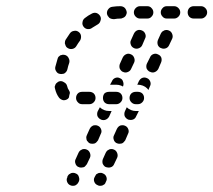

<svg xmlns="http://www.w3.org/2000/svg" viewBox="-20 -581 690 621"><path d="M197 7Q200 15 207 18Q211 20 215 20Q219 20 223 19Q226 17 229 15Q232 12 234 8L235 6Q238 -1 235 -9Q233 -17 225 -20Q221 -22 217 -22Q213 -22 210 -21Q206 -19 203 -17Q200 -14 198 -10V-8Q194 -1 197 7ZM285 7Q288 15 296 18Q299 20 303 20Q307 20 311 19Q315 17 318 15Q321 12 322 8L323 6Q327 -1 324 -9Q321 -17 313 -20Q310 -22 306 -22Q302 -22 298 -21Q294 -19 291 -17Q289 -14 287 -10L286 -8Q282 -1 285 7ZM313 -67 322 -87Q324 -91 327 -94Q330 -96 334 -98Q337 -99 341 -99Q345 -99 349 -97Q356 -94 359 -86Q362 -78 359 -71L349 -50Q348 -47 345 -44Q342 -41 338 -40Q335 -39 331 -39Q328 -39 324 -40Q324 -40 323 -41Q322 -41 321 -41Q315 -45 312 -52Q310 -60 313 -67ZM225 -67 234 -87Q236 -91 239 -94Q242 -96 246 -98Q249 -99 253 -99Q257 -99 261 -97Q268 -94 271 -86Q274 -78 271 -71L261 -50Q259 -47 256 -44Q254 -41 250 -40Q246 -39 243 -39Q239 -39 236 -40Q235 -40 235 -41Q234 -41 233 -41Q226 -45 224 -52Q221 -60 225 -67ZM349 -144 358 -164Q360 -168 363 -171Q365 -173 369 -175Q373 -176 377 -176Q381 -176 385 -174Q392 -171 395 -163Q398 -155 394 -148L385 -127Q383 -124 380 -121Q377 -118 374 -117Q370 -116 367 -116Q363 -116 360 -117Q359 -117 358 -118Q358 -118 357 -118Q350 -122 348 -129Q345 -137 349 -144ZM259 -136Q259 -140 261 -144L270 -164Q272 -168 275 -171Q278 -173 281 -175Q285 -176 289 -176Q293 -176 297 -174Q304 -171 307 -163Q310 -155 306 -148L297 -127Q295 -124 292 -121Q289 -118 286 -117Q282 -116 278 -116Q275 -116 271 -117Q271 -117 270 -118Q270 -118 269 -118Q266 -120 264 -123Q261 -125 260 -129Q259 -133 259 -136ZM384 -221 390 -234Q396 -228 404 -225Q411 -222 419 -222H426Q427 -222 429 -222L420 -204Q419 -201 416 -198Q413 -195 409 -194Q406 -193 402 -193Q399 -193 395 -194Q395 -194 394 -195Q393 -195 393 -195Q386 -199 383 -206Q381 -214 384 -221ZM296 -221 303 -234Q309 -228 317 -225Q324 -222 333 -222H341L333 -204Q329 -197 322 -194Q315 -191 307 -194Q307 -194 306 -195Q306 -195 305 -195Q298 -199 295 -206Q293 -214 296 -221ZM283 -250Q289 -256 289 -264Q289 -273 283 -279Q277 -284 269 -284H246Q237 -284 232 -279Q226 -273 226 -264Q226 -256 232 -250Q237 -244 246 -244H269Q277 -244 283 -250ZM370 -250Q376 -256 376 -264Q376 -273 370 -279Q364 -284 356 -284H333Q324 -284 318 -279Q313 -273 313 -264Q313 -256 318 -250Q324 -244 333 -244H356Q364 -244 370 -250ZM440 -250Q446 -256 446 -264Q446 -273 440 -279Q434 -284 426 -284H419Q411 -284 405 -279Q399 -273 399 -264Q399 -256 405 -250Q411 -244 419 -244H426Q434 -244 440 -250ZM184 -257Q176 -259 171 -265Q162 -277 158 -294Q157 -297 157 -301Q158 -305 160 -309Q162 -312 165 -314Q168 -317 172 -318Q180 -320 187 -315Q195 -311 197 -303Q199 -294 203 -289Q204 -287 205 -285Q206 -283 206 -280Q206 -280 206 -280Q204 -273 203 -266Q202 -265 201 -263Q200 -262 199 -261Q192 -256 184 -257ZM442 -304Q450 -301 456 -295Q458 -292 460 -290L465 -302Q469 -309 466 -317Q463 -325 456 -328Q448 -332 440 -329Q433 -326 429 -318L424 -307H426Q434 -307 442 -304ZM372 -304Q375 -303 378 -301V-302Q381 -309 378 -317Q376 -325 368 -328Q361 -332 353 -329Q345 -326 342 -318L336 -307H356Q364 -307 372 -304ZM162 -350Q166 -343 174 -342Q178 -341 182 -342Q186 -342 189 -344Q193 -347 195 -350Q197 -353 198 -357Q200 -367 204 -378Q206 -386 202 -393Q199 -400 191 -403Q187 -404 183 -404Q179 -403 175 -402Q172 -400 169 -397Q167 -394 166 -390Q162 -377 159 -365Q157 -357 162 -350ZM455 -375 465 -395Q468 -403 476 -406Q484 -409 491 -405Q499 -402 502 -394Q504 -386 501 -379L492 -358Q488 -351 481 -348Q474 -345 467 -348Q466 -348 465 -349Q464 -349 464 -349Q457 -353 454 -360Q452 -368 455 -375ZM368 -375 377 -395Q381 -403 389 -406Q396 -409 404 -405Q411 -402 414 -394Q417 -386 414 -379L404 -358Q401 -351 393 -348Q386 -345 379 -348Q378 -348 378 -349Q377 -349 376 -349Q370 -353 367 -360Q365 -368 368 -375ZM190 -444Q189 -441 191 -437Q192 -433 194 -430Q196 -427 200 -425Q207 -421 215 -423Q223 -425 227 -432Q233 -442 239 -450Q243 -457 242 -465Q241 -473 234 -478Q227 -483 219 -481Q211 -480 206 -473Q199 -463 192 -452Q190 -448 190 -444ZM404 -452 413 -472Q417 -480 424 -483Q432 -486 440 -482Q447 -479 450 -471Q453 -463 449 -456L440 -435Q437 -428 429 -425Q422 -422 414 -425Q414 -425 413 -426Q413 -426 412 -426Q405 -430 403 -437Q400 -445 404 -452ZM491 -452 500 -472Q502 -476 505 -479Q508 -481 512 -483Q515 -484 519 -484Q523 -484 527 -482Q534 -479 537 -471Q540 -463 537 -456L527 -435Q524 -428 517 -425Q509 -422 502 -425Q501 -425 501 -426Q500 -426 499 -426Q492 -430 490 -437Q488 -445 491 -452ZM247 -510Q245 -502 250 -495Q255 -488 263 -487Q272 -486 278 -491Q287 -497 296 -502Q303 -506 305 -514Q308 -522 304 -529Q300 -536 292 -539Q284 -541 277 -537Q265 -531 255 -523Q248 -518 247 -510ZM330 -551Q325 -545 326 -536Q327 -532 329 -529Q331 -526 334 -523Q337 -521 341 -520Q345 -519 349 -519Q359 -521 370 -521Q374 -521 377 -523Q381 -524 384 -527Q387 -530 388 -533Q390 -537 390 -541Q389 -549 384 -555Q378 -561 369 -561Q356 -561 343 -559Q335 -558 330 -551ZM419 -555Q413 -549 413 -541Q413 -533 419 -527Q425 -521 433 -521H456Q465 -521 470 -527Q476 -533 476 -541Q476 -549 470 -555Q465 -561 456 -561H433Q425 -561 419 -555ZM506 -555Q500 -549 500 -541Q500 -533 506 -527Q511 -521 520 -521H543Q551 -521 557 -527Q563 -533 563 -541Q563 -549 557 -555Q551 -561 543 -561H520Q511 -561 506 -555ZM592 -555Q587 -549 587 -541Q587 -533 592 -527Q598 -521 607 -521H630Q638 -521 644 -527Q650 -533 650 -541Q650 -549 644 -555Q638 -561 630 -561H607Q598 -561 592 -555Z"/></svg>

Font: FRB American Cursive Dashed
Style: Bold Italic
Weight: 700
Italic angle: -25°
Version: Version 2.0;Modular Font Editor K font №1